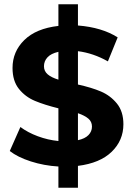

<svg xmlns="http://www.w3.org/2000/svg" viewBox="-20 -774 626 904"><path d="M347 7V110H255V10Q187 6 125 -14Q63 -34 26 -63L76 -176Q111 -150 158 -132.5Q205 -115 255 -110V-264Q190 -280 144.5 -299Q99 -318 69 -355.5Q39 -393 39 -454Q39 -531 94.5 -585.5Q150 -640 255 -652V-754H347V-654Q460 -645 534 -598L488 -485Q419 -524 347 -533V-376Q411 -362 455.5 -343Q500 -324 530.5 -286.5Q561 -249 561 -189Q561 -113 506 -59.5Q451 -6 347 7ZM255 -399V-530Q220 -522 203.5 -504Q187 -486 187 -462Q187 -439 204.5 -424Q222 -409 255 -399ZM347 -241V-114Q380 -121 396.5 -138Q413 -155 413 -178Q413 -201 396 -215.5Q379 -230 347 -241Z"/></svg>

Font: Montserrat Ace
Style: Bold
Weight: 700
Designer: Julieta Ulanovsky
Foundry: Julieta Ulanovsky
Version: Version 1